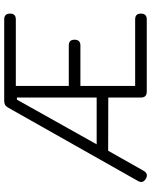

<svg xmlns="http://www.w3.org/2000/svg" viewBox="72 -756 685 868"><g transform="rotate(-90 414.0 -321.5)"><path d="M761 0C761 0 434 0 434 0C416.5 0 407.5 -9 407.5 -26.5C407.5 -26.5 407.5 -26.5 407.5 -26.5C407.5 -26.5 407.5 -174 407.5 -174C407.5 -174 167 -174.5 167 -174.5C167 -174.5 76.5 -14.5 76.5 -14.5C67.5 1 55.5 4.5 40.5 -4C40.5 -4 40.5 -4 40.5 -4C25 -13.5 22 -25.5 30.5 -40C30.5 -40 30.5 -40 30.5 -40C30.5 -40 361.5 -626 361.5 -626C365 -632.5 369.5 -637.5 374.5 -640.5C379.5 -643 385.5 -644.5 392.5 -644.5C392.5 -644.5 392.5 -644.5 392.5 -644.5C392.5 -644.5 761 -644.5 761 -644.5C778.5 -644.5 787 -635.5 787 -618C787 -618 787 -618 787 -618C787 -600.5 778.5 -592 761 -592C761 -592 761 -592 761 -592C761 -592 460 -592 460 -592C460 -592 460 -352.5 460 -352.5C460 -352.5 643 -352.5 643 -352.5C660.5 -352.5 669 -344 669 -326.5C669 -326.5 669 -326.5 669 -326.5C669 -309 660.5 -300 643 -300C643 -300 643 -300 643 -300C643 -300 460 -300 460 -300C460 -300 460 -52.5 460 -52.5C460 -52.5 761 -52.5 761 -52.5C778.5 -52.5 787 -44 787 -26.5C787 -26.5 787 -26.5 787 -26.5C787 -9 778.5 0 761 0C761 0 761 0 761 0ZM398 -587C398 -587 196 -226.5 196 -226.5C196 -226.5 407.5 -226.5 407.5 -226.5C407.5 -226.5 407.5 -587 407.5 -587C407.5 -587 398 -587 398 -587Z"/></g></svg>

Font: Jura-Fortis-Regular
Style: Regular
Weight: 500
Designer: Daniel Johnson, Alexei Vanyashin, Mirko Velimirovic
Foundry: Daniel Johnson
Version: ""